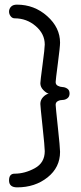

<svg xmlns="http://www.w3.org/2000/svg" viewBox="-20 -788 350 828"><path d="M19 -10Q19 -39 43 -39Q87 -39 130 -62.5Q173 -86 173 -136Q173 -154 163.5 -242Q154 -330 154 -340Q154 -357 166 -369.5Q178 -382 190 -384Q179 -387 166.5 -400Q154 -413 154 -429Q154 -438 163.5 -509Q173 -580 173 -596Q173 -642 134 -675.5Q95 -709 43 -709Q33 -709 26 -718Q19 -727 19 -738Q19 -750 27.5 -759Q36 -768 53 -768Q128 -768 183.5 -718.5Q239 -669 239 -604Q239 -587 229.5 -514.5Q220 -442 220 -434Q220 -423 229.5 -418Q239 -413 250 -412.5Q261 -412 270.5 -405.5Q280 -399 280 -385Q280 -371 270.5 -364Q261 -357 250 -357Q239 -357 229.5 -352Q220 -347 220 -336Q220 -328 229.5 -239.5Q239 -151 239 -133Q239 -66 185 -23Q131 20 54 20Q19 20 19 -10Z"/></svg>

Font: Terminal Dosis
Style: Regular
Weight: 400
Designer: Edgar Tolentino, Pablo Impallari, Igino Marini
Foundry: Edgar Tolentino, Pablo Impallari, Igino Marini
Version: Version 1.007